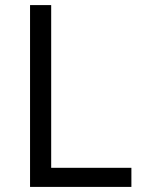

<svg xmlns="http://www.w3.org/2000/svg" viewBox="-20 -734 559 754"><path d="M496 -75H181V-714H98V0H496Z"/></svg>

Font: OpenSansMMV
Style: Regular
Weight: 400
Designer: Steve Matteson
Foundry: Ascender Corporation
Version: Version 4.000